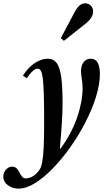

<svg xmlns="http://www.w3.org/2000/svg" viewBox="-138 -891 654 1166"><path d="M-25 254.5Q-62 254.5 -90 234Q-118 213.5 -118 181.5Q-118 158 -102 139.5Q-86 121 -64 121Q-46.5 121 -36.5 131.8Q-26.5 142.5 -19.5 156.8Q-12.5 171 -4 181.8Q4.5 192.5 20 192.5Q27 192.5 46.2 186.8Q65.5 181 89 156.5Q98.5 147 106 133Q113.5 119 119 89.2Q124.5 59.5 127.2 3.8Q130 -52 130 -145Q130 -249.5 128.2 -314.5Q126.5 -379.5 122 -414Q117.5 -448.5 110 -461.2Q102.5 -474 90.5 -474Q64 -474 25 -416.5L1 -431Q30.5 -479 71.5 -506.8Q112.5 -534.5 152.5 -534.5Q186.5 -534.5 206 -508.5Q225.5 -482.5 233.8 -423Q242 -363.5 242 -262.5Q242 -213.5 237.5 -143.2Q233 -73 225.5 11L229 12.5Q297.5 -81.5 330.5 -177.8Q363.5 -274 363.5 -356.5Q363.5 -384 358.8 -412Q354 -440 354 -460.5Q354 -493.5 370.2 -514Q386.5 -534.5 413 -534.5Q468.5 -534.5 468.5 -441.5Q468.5 -378.5 445 -303.2Q421.5 -228 381.5 -149.8Q341.5 -71.5 290.5 0.8Q239.5 73 184.2 130.2Q129 187.5 75 221Q21 254.5 -25 254.5ZM250 -643 231.5 -659.5 316 -819Q344 -871 379 -871Q399.5 -871 413.5 -856.8Q427.5 -842.5 427.5 -820.5Q427.5 -803 416.5 -784.5Q405.5 -766 377.5 -744Z"/></svg>

Font: Libre Caslon Condensed Bold
Style: Italic
Weight: 700
Italic angle: -22.583°
Designer: Pablo Impallari, Rodrigo Fuenzalida, Katja Schimmel, Ertekin Erdin
Foundry: Pablo Impallari, Rodrigo Fuenzalida
Version: Version 2.000; ttfautohint (v1.8.4.7-5d5b);gftools[0.9.33]